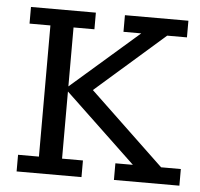

<svg xmlns="http://www.w3.org/2000/svg" viewBox="-46 -630 706 678"><g transform="rotate(5 307.0 -291.5)"><path d="M37 0V-59H111V-524H37V-583H267V-524H193V-315L433 -524H370V-583H595V-524H525L260 -292V-329L544 -59H614V0H382V-59H444L193 -297V-59H267V0Z"/></g></svg>

Font: Rokkitt
Style: Regular
Weight: 400
Designer: Vernon Adams
Foundry: Vernon Adams
Version: Version 3.103